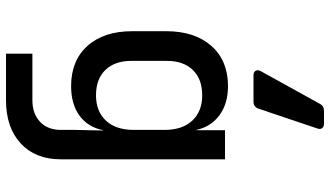

<svg xmlns="http://www.w3.org/2000/svg" viewBox="-250 -670 1100 640"><g transform="rotate(90 300.0 -350.0)"><path d="M159 180V92H314Q359 92 386 66.5Q413 41 413 -3V-49L415 -144H414Q404 -93 365.5 -65Q327 -37 267 -37Q182 -37 133 -91.5Q84 -146 84 -241V-354Q84 -449 133 -504.5Q182 -560 267 -560Q325 -560 363.5 -532Q402 -504 413 -455H414V-550H511V-2Q511 82 458 131Q405 180 314 180ZM298 -120Q351 -120 382 -153Q413 -186 413 -246V-349Q413 -408 382 -441Q351 -474 298 -474Q243 -474 213 -442.5Q183 -411 183 -357V-237Q183 -183 213 -151.5Q243 -120 298 -120ZM392 -880Q402 -880 407 -874Q412 -868 408 -857L342 -661Q336 -645 319 -645H231Q220 -645 216 -652Q212 -659 217 -669L326 -866Q333 -880 350 -880Z"/></g></svg>

Font: Pitagon Sans Mono Medium
Style: Regular
Weight: 500
Monospace: yes
Designer: Travis Tran
Foundry: Pitagon
Version: Version 1.001; ttfautohint (v1.8.4.7-5d5b);gftools[0.9.26]